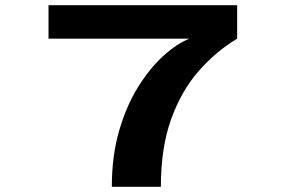

<svg xmlns="http://www.w3.org/2000/svg" viewBox="-20 -720 1140 740"><path d="M411 0Q411 -119 439 -215.5Q467 -312 512.2 -384.8Q557.5 -457.5 609.5 -504.5Q661.5 -551.5 709.5 -571H167V-700H894V-571Q811.5 -521.5 745 -445.2Q678.5 -369 639.2 -259.5Q600 -150 600 0Z"/></svg>

Font: Trispace Expanded
Style: Bold
Weight: 700
Width: 7
Designer: Tyler Finck
Foundry: Etcetera Type Company
Version: Version 1.210; ttfautohint (v1.8.3)